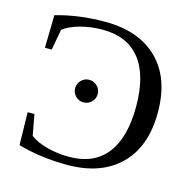

<svg xmlns="http://www.w3.org/2000/svg" viewBox="-100 -761 867 871"><g transform="rotate(15 333.5 -326.0)"><path d="M626 -326.2Q626 -165.5 536.9 -77.9Q447.8 9.8 289.1 9.8Q166 9.8 58.1 -21L55.2 -174.8H86.9L105 -77.1Q133.8 -54.7 182.6 -41.3Q231.4 -27.8 288.1 -27.8Q404.3 -27.8 464.1 -104.2Q523.9 -180.7 523.9 -326.2Q523.9 -472.7 463.9 -548.6Q403.8 -624.5 288.1 -624.5Q232.4 -624.5 183.1 -611.1Q133.8 -597.7 105 -575.2L86.9 -477.5H55.2L58.1 -631.3Q166 -662.1 289.1 -662.1Q448.2 -662.1 537.1 -574.5Q626 -486.8 626 -326.2ZM340.8 -335.9Q340.8 -314.5 325.2 -298.8Q309.6 -283.2 287.6 -283.2Q266.1 -283.2 250.5 -298.8Q234.9 -314.5 234.9 -335.9Q234.9 -357.9 250.5 -373.5Q266.1 -389.2 287.6 -389.2Q309.6 -389.2 325.2 -373.5Q340.8 -357.9 340.8 -335.9Z"/></g></svg>

Font: Times New Roman
Style: Regular
Weight: 400
Designer: Steve Matteson
Foundry: Ascender Corporation
Version: Version 2.00.3